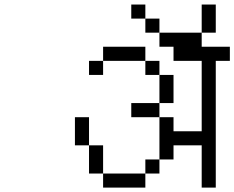

<svg xmlns="http://www.w3.org/2000/svg" viewBox="-20 -895 1040 852"><path d="M1000 -625V-687.5H875V-750H687.5V-687.5H750V-625H875V-312.5H750V-375H687.5V-187.5H625V-125H437.5V-62.5H625V-125H687.5V-187.5H750V-250H875V-62.5H937.5V-625ZM437.5 -125Q437.5 -125 437.5 -250H375Q375 -250 375 -125ZM375 -250Q375 -250 375 -375H312.5Q312.5 -375 312.5 -250ZM687.5 -375V-437.5H562.5V-375ZM687.5 -437.5H750Q750 -437.5 750 -562.5H687.5Q687.5 -562.5 687.5 -437.5ZM687.5 -562.5V-625H625V-562.5ZM437.5 -625H375V-562.5H437.5ZM437.5 -625H625V-687.5H437.5ZM687.5 -750V-812.5H625V-750ZM875 -750H937.5Q937.5 -750 937.5 -875H875Q875 -875 875 -750ZM625 -812.5V-875H562.5V-812.5Z"/></svg>

Font: UnifontExMono
Style: Regular
Weight: 500
Version: Version 15.0.06